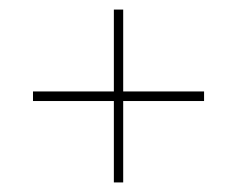

<svg xmlns="http://www.w3.org/2000/svg" viewBox="-20 -561 511 401"><path d="M237.3 -350V-190V-180H217.8V-190V-350H58.9H48.9V-370H58.9H217.8V-531V-541H237.3V-531V-370H396.2H406.2V-350H396.2Z"/></svg>

Font: Nordica Plus
Style: NordicaClassicUltraLightExt
Weight: 300
Version: Version 1.01